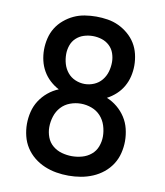

<svg xmlns="http://www.w3.org/2000/svg" viewBox="-79 -748 708 825"><g transform="rotate(10 275.0 -335.0)"><path d="M275 12Q248 12 221.5 7.5Q195 3 170 -7.5Q145 -18 124 -35Q103 -52 88.5 -74.5Q74 -97 67.5 -123.5Q61 -150 61 -176Q61 -203 67.5 -229.5Q74 -256 88.5 -278.5Q103 -301 124 -318.5Q145 -336 170 -346Q149 -357 131 -373.5Q113 -390 101 -411Q89 -432 83.5 -455.5Q78 -479 78 -503Q78 -528 84 -553Q90 -578 103 -599Q116 -620 135.5 -636.5Q155 -653 177.5 -663.5Q200 -674 225 -678Q250 -682 275 -682Q300 -682 325 -678Q350 -674 372.5 -663.5Q395 -653 414.5 -636.5Q434 -620 447 -599Q460 -578 466 -553Q472 -528 472 -503Q472 -479 466.5 -455.5Q461 -432 449 -411Q437 -390 419 -373.5Q401 -357 380 -346Q405 -336 426 -318.5Q447 -301 461.5 -278.5Q476 -256 482.5 -229.5Q489 -203 489 -176Q489 -150 482.5 -123.5Q476 -97 461.5 -74.5Q447 -52 426 -35Q405 -18 380 -7.5Q355 3 328.5 7.5Q302 12 275 12ZM275 -388Q296 -388 316 -396.5Q336 -405 349.5 -421.5Q363 -438 369 -458.5Q375 -479 375 -501Q375 -520 368.5 -539Q362 -558 347.5 -571.5Q333 -585 314 -591Q295 -597 275 -597Q255 -597 236 -591Q217 -585 202.5 -571.5Q188 -558 181.5 -539Q175 -520 175 -501Q175 -479 181 -458.5Q187 -438 200.5 -421.5Q214 -405 234 -396.5Q254 -388 275 -388ZM275 -73Q297 -73 319 -79Q341 -85 358.5 -99.5Q376 -114 384 -135.5Q392 -157 392 -179Q392 -203 384.5 -226.5Q377 -250 361 -267.5Q345 -285 322 -293.5Q299 -302 275 -302Q251 -302 228 -293.5Q205 -285 189 -267.5Q173 -250 165.5 -226.5Q158 -203 158 -179Q158 -157 166 -135.5Q174 -114 191.5 -99.5Q209 -85 231 -79Q253 -73 275 -73Z"/></g></svg>

Font: Lode Dark
Style: Bold
Weight: 700
Monospace: yes
Designer: Belleve Invis
Foundry: Belleve Invis
Version: Version 29.2.0; ttfautohint (v1.8.3)